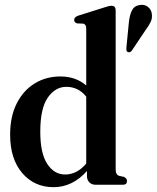

<svg xmlns="http://www.w3.org/2000/svg" viewBox="-20 -766 650 796"><path d="M22 -207.5Q22 -283.5 49.5 -337.5Q77 -391.5 124 -420.2Q171 -449 230 -449Q294.5 -449 337.5 -411.5V-648Q337.5 -664.5 325.5 -668L299.5 -669Q287.5 -673 287.5 -683.5Q287.5 -695 304 -701L412 -735Q424 -739 430.2 -740.5Q436.5 -742 442.5 -742Q459.5 -742 459.5 -723.5V-64Q459.5 -41.5 474 -37L494.5 -32.5Q506.5 -26 506.5 -15.5Q506.5 0 489 0H376.5Q360.5 0 350.5 -10Q340.5 -20 340.5 -36.5V-57Q280.5 10 202 10Q122.5 10 72.2 -48.5Q22 -107 22 -207.5ZM147 -220Q147 -130 176 -86.2Q205 -42.5 250 -42.5Q299.5 -42.5 337.5 -88V-365.5Q305 -406 255 -406Q209 -406 178 -361.2Q147 -316.5 147 -220ZM514 -671Q517 -702 526.5 -721.8Q536 -741.5 558 -745Q578 -749 592.2 -738.2Q606.5 -727.5 609 -711Q612.5 -692 604.8 -675.5Q597 -659 583 -640.5L526 -555.5Q519 -546.5 509.5 -550.5Q505 -552.5 504.2 -557.2Q503.5 -562 504 -568Z"/></svg>

Font: Fraunces 144pt Soft SemiBold
Style: Regular
Weight: 600
Version: Version 1.000;[b76b70a41]